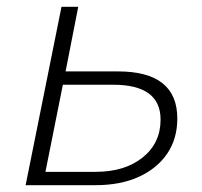

<svg xmlns="http://www.w3.org/2000/svg" viewBox="-20 -542 592 562"><path d="M325 -333Q499 -333 499 -195Q499 -136 469.5 -92.5Q440 -49 386.5 -24.5Q333 0 260 0H55L160 -522H209L172 -333ZM260 -39Q345 -39 397.5 -81Q450 -123 450 -192Q450 -294 311 -294H164L113 -39Z"/></svg>

Font: Montserrat Light
Style: Italic
Weight: 300
Italic angle: -11.3°
Designer: Julieta Ulanovsky
Foundry: Julieta Ulanovsky
Version: Version 9.000; ttfautohint (v1.8.4.7-5d5b)